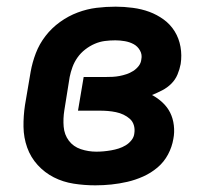

<svg xmlns="http://www.w3.org/2000/svg" viewBox="-20 -548 640 576"><path d="M266 8Q233 8 201 3Q169 -2 141.5 -16Q114 -30 93 -53Q72 -76 61.5 -105.5Q51 -135 50.5 -167.5Q50 -200 55 -233L72 -333Q77 -361 87.5 -388.5Q98 -416 116.5 -440Q135 -464 160 -482Q185 -500 213 -510.5Q241 -521 269.5 -524.5Q298 -528 327 -528Q352 -528 378.5 -524.5Q405 -521 428 -512.5Q451 -504 471 -489.5Q491 -475 504 -454Q517 -433 521.5 -407.5Q526 -382 522 -356Q519 -340 512.5 -324.5Q506 -309 494 -297Q482 -285 466.5 -277Q451 -269 436 -263Q453 -254 467.5 -240.5Q482 -227 490.5 -210Q499 -193 501.5 -172Q504 -151 500 -131Q496 -107 484 -84.5Q472 -62 452.5 -45.5Q433 -29 409.5 -18.5Q386 -8 362 -2.5Q338 3 314 5.5Q290 8 266 8ZM269 -93Q280 -93 291 -94Q302 -95 313.5 -97Q325 -99 336 -102.5Q347 -106 357 -112Q367 -118 374.5 -127.5Q382 -137 383 -148Q385 -161 381.5 -172.5Q378 -184 369.5 -191.5Q361 -199 350.5 -204Q340 -209 328 -211.5Q316 -214 304 -215Q292 -216 280 -216H214L231 -317H296Q307 -317 317.5 -317.5Q328 -318 338.5 -320Q349 -322 359.5 -325.5Q370 -329 379.5 -335Q389 -341 396 -350Q403 -359 404 -370Q407 -384 400 -396.5Q393 -409 381 -415.5Q369 -422 354.5 -424.5Q340 -427 326 -427Q310 -427 294.5 -425Q279 -423 264 -416.5Q249 -410 235.5 -399.5Q222 -389 212.5 -375.5Q203 -362 197.5 -347Q192 -332 189 -317L173 -217Q169 -192 171 -168Q173 -144 186.5 -126Q200 -108 222.5 -100.5Q245 -93 269 -93Z"/></svg>

Font: Zed Sans Extended
Style: Bold Italic
Weight: 700
Width: 7
Italic angle: -9°
Designer: Belleve Invis
Foundry: Belleve Invis
Version: Version 1.0.0; ttfautohint (v1.8.4)